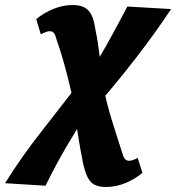

<svg xmlns="http://www.w3.org/2000/svg" viewBox="-124 -456 700 763"><path d="M297 287Q255 287 236.5 266.5Q218 246 207 197Q197 148 187.5 90.5Q178 33 170 -38Q159 -94 148 -138Q137 -182 125.5 -221.5Q114 -261 99 -304Q95 -320 89 -326Q83 -332 73 -332Q67 -332 57.5 -328.5Q48 -325 38 -320L20 -380Q50 -405 88 -420.5Q126 -436 165 -436Q193 -436 210.5 -427Q228 -418 238.5 -398.5Q249 -379 254 -345Q261 -311 265 -284Q269 -257 272 -231Q275 -205 278 -178Q281 -151 285 -118Q300 -45 320 20Q340 85 363 155Q367 171 373.5 177Q380 183 389 183Q395 183 404.5 180Q414 177 423 171L442 231Q412 256 374.5 271.5Q337 287 297 287ZM57 282 -104 272Q-41 171 33 76.5Q107 -18 185 -119L234 -25Q183 53 139 128.5Q95 204 57 282ZM254 -28 204 -124Q256 -199 299.5 -277Q343 -355 382 -430L556 -420Q491 -322 415 -224Q339 -126 254 -28Z"/></svg>

Font: Ysabeau Black
Style: Italic
Weight: 900
Italic angle: -12°
Version: Version 2.000;gftools[0.9.27.dev2+g8671c4b]